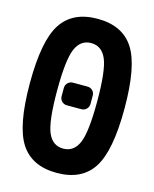

<svg xmlns="http://www.w3.org/2000/svg" viewBox="-113 -816 726 903"><g transform="rotate(15 250.0 -365.0)"><path d="M214.8 -419.9H285.2Q299.8 -419.9 310.1 -410.2Q320.3 -400.4 320.3 -384.8V-344.7Q320.3 -330.1 310.1 -319.8Q299.8 -309.6 285.2 -309.6H214.8Q200.2 -309.6 189.9 -319.8Q179.7 -330.1 179.7 -344.7V-384.8Q179.7 -399.4 189.9 -409.7Q200.2 -419.9 214.8 -419.9ZM175.3 -161.6Q198.2 -108.4 250 -108.4Q301.8 -108.4 324.7 -161.6Q347.7 -214.8 347.7 -364.7Q347.7 -514.6 324.7 -568.4Q301.8 -622.1 250 -622.1Q198.2 -622.1 175.3 -568.4Q152.3 -514.6 152.3 -364.7Q152.3 -214.8 175.3 -161.6ZM74.2 -656.2Q128.9 -740.2 250 -740.2Q371.1 -740.2 425.8 -656.2Q480.5 -572.3 480.5 -365.2Q480.5 -158.2 425.8 -74.2Q371.1 9.8 250 9.8Q128.9 9.8 74.2 -74.2Q19.5 -158.2 19.5 -365.2Q19.5 -572.3 74.2 -656.2Z"/></g></svg>

Font: Rounded-L Mgen+ 1m bold
Style: Bold
Weight: 700
Designer: [Source Han Sans]
Ryoko NISHIZUKA  (kana & ideographs); Paul D. Hunt (Latin, Greek & Cyrillic); Wenlong ZHANG  (bopomofo
Version: Version 1.059.20150602